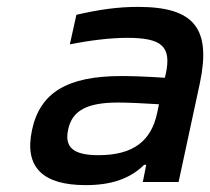

<svg xmlns="http://www.w3.org/2000/svg" viewBox="-20 -529 611 558"><path d="M381 -509C322 -509 267 -501 202 -486L183 -400C243 -412 301 -419 350 -419C449 -419 479 -395 462 -315L459 -303C400 -307 358 -308 333 -308C174 -308 96 -259 73 -151C50 -43 104 9 229 9C303 9 357 -9 399 -50H405L395 0H499L561 -288C594 -446 545 -509 381 -509ZM178 -152C189 -207 232 -231 323 -231C350 -231 397 -229 442 -226L437 -202C420 -119 367 -78 266 -78C193 -78 167 -101 178 -152Z"/></svg>

Font: LT Wave Text Medium Italic
Style: Regular
Weight: 500
Designer: Daniel Lyons
Version: Version 2.5 (Glyphs App)